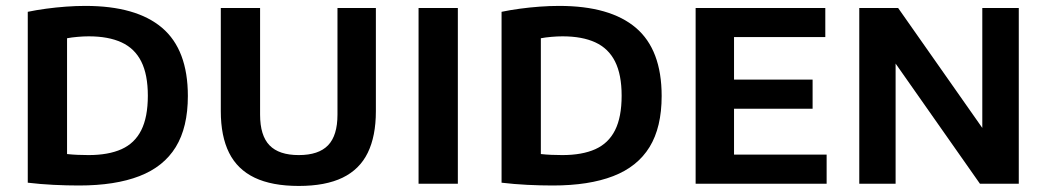

<svg xmlns="http://www.w3.org/2000/svg" viewBox="-20 -622 3542 650"><path d="M247.5 6Q206.5 6 161.2 3.8Q116 1.5 74 -3.5V-582Q102.5 -588 135.8 -592.5Q169 -597 203 -599.5Q237 -602 269 -602Q441.5 -602 528.8 -527.8Q616 -453.5 616 -297Q616 -191 575 -124.2Q534 -57.5 452 -25.8Q370 6 247.5 6ZM279.5 -97Q347 -97 391.5 -117Q436 -137 458.2 -181.2Q480.5 -225.5 480.5 -298Q480.5 -369.5 458.2 -413.8Q436 -458 391.5 -478.5Q347 -499 280.5 -499Q262.5 -499 242.5 -497.2Q222.5 -495.5 207 -492.5V-100.5Q225 -98.5 243 -97.8Q261 -97 279.5 -97Z M991.5 7.5Q900.5 7.5 842 -20.5Q783.5 -48.5 755.5 -104.8Q727.5 -161 727.5 -245.5V-595H860.5V-234Q860.5 -163 892.5 -130Q924.5 -97 991.5 -97Q1058.5 -97 1090.5 -130Q1122.5 -163 1122.5 -234V-595H1252.5V-245.5Q1252.5 -161 1225 -104.8Q1197.5 -48.5 1139.8 -20.5Q1082 7.5 991.5 7.5Z M1397 0V-595H1530V0Z M1851.5 6Q1810.5 6 1765.2 3.8Q1720 1.5 1678 -3.5V-582Q1706.5 -588 1739.8 -592.5Q1773 -597 1807 -599.5Q1841 -602 1873 -602Q2045.5 -602 2132.8 -527.8Q2220 -453.5 2220 -297Q2220 -191 2179 -124.2Q2138 -57.5 2056 -25.8Q1974 6 1851.5 6ZM1883.5 -97Q1951 -97 1995.5 -117Q2040 -137 2062.2 -181.2Q2084.5 -225.5 2084.5 -298Q2084.5 -369.5 2062.2 -413.8Q2040 -458 1995.5 -478.5Q1951 -499 1884.5 -499Q1866.5 -499 1846.5 -497.2Q1826.5 -495.5 1811 -492.5V-100.5Q1829 -98.5 1847 -97.8Q1865 -97 1883.5 -97Z M2335 0V-595H2774V-496.5H2465V-98.5H2778.5V0ZM2414 -254V-352.5H2731V-254Z M2889 0V-595H3020.5L3326.5 -159H3305.5V-595H3429V0H3297.5L2991.5 -436H3012V0Z"/></svg>

Font: Encode Sans SC SemiBold
Style: Regular
Weight: 600
Version: Version 3.002